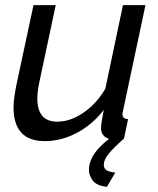

<svg xmlns="http://www.w3.org/2000/svg" viewBox="-20 -542 617 751"><path d="M155 10Q33 10 33 -122Q33 -141 36 -162.5Q39 -184 44 -209L111 -522H198L135 -226Q126 -186 126 -157Q126 -66 204 -66Q238 -66 272 -81.5Q306 -97 337.5 -126Q369 -155 392 -195L461 -522H549L461 -108Q460 -104 459.5 -101Q459 -98 459 -95Q459 -77 481 -76L465 0Q454 1 445.5 2.5Q437 4 430 4Q403 4 389 -8Q375 -20 375 -40Q375 -46 376 -54.5Q377 -63 379.5 -77Q382 -91 386 -112Q341 -54 280 -22Q219 10 155 10ZM328 123Q328 87 353.5 53Q379 19 432 -18H457L465 0Q424 36 405 59.5Q386 83 386 103Q386 118 398 124.5Q410 131 431 133L398 189Q358 184 343 164.5Q328 145 328 123Z"/></svg>

Font: Raleway Thin Medium
Style: Italic
Weight: 500
Italic angle: -12°
Version: Version 4.026